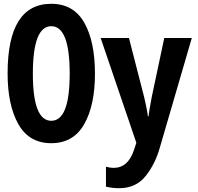

<svg xmlns="http://www.w3.org/2000/svg" viewBox="-20 -746 1040 1011"><path d="M480 -358Q480 -528 423.5 -627Q367 -726 250 -726Q20 -726 20 -359Q20 -193 76.5 -92.5Q133 8 250 8Q366 8 423 -91.5Q480 -191 480 -358ZM153 -358Q153 -608 250 -608Q347 -608 347 -358Q347 -110 250 -110Q153 -110 153 -358ZM822 30 990 -546H845L779 -235Q775 -213 770 -185.5Q765 -158 762 -133H759Q755 -162 749.5 -187.5Q744 -213 739 -235L659 -546H510L698 6L685 45Q654 138 578 138Q561 138 538 132V237Q573 245 607 245Q695 245 746 182Q797 119 822 30Z"/></svg>

Font: Noto Sans Mono UI Condensed
Style: Bold
Weight: 700
Width: 3
Designer: Monotype Design team
Foundry: Monotype Imaging Inc.
Version: 1.000